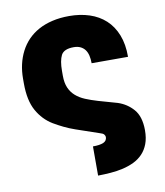

<svg xmlns="http://www.w3.org/2000/svg" viewBox="-84 -622 767 893"><g transform="rotate(-10 299.5 -176.0)"><path d="M70.3 -430.4Q84.9 -458.8 106.7 -481.4Q128.6 -503.9 157.5 -519.7Q186.4 -535.5 222.7 -544Q258.9 -552.6 302.6 -552.6Q354.4 -552.6 398.1 -538.4Q441.8 -524.1 473.4 -495.2Q505 -466.3 522.5 -422.1Q540.1 -377.8 539.8 -318.2H367.9Q367.9 -338.4 364 -354.8Q360.1 -371.1 351.6 -382.5Q343 -393.8 329.9 -400Q316.8 -406.2 298.3 -406.2Q252.5 -406.2 239 -380.7Q225.9 -354.8 225.9 -306.8V-284.1Q225.9 -250.4 236 -227.1Q246.1 -203.8 264.6 -187.7Q283 -171.5 308.9 -160.7Q334.9 -149.9 366.5 -140.6L456 -115.1Q498.9 -100.9 528.1 -67.5Q557.9 -33.4 558.2 31.2Q558.2 68.9 547.9 95.9Q537.6 122.9 519.5 141.7Q501.4 160.5 477.3 172.1Q453.1 183.6 425.1 190.2Q397 196.7 366.8 199Q336.6 201.3 306.8 201.7V63.9Q339.1 63.9 356.2 56.6Q373.2 49.4 373.6 31.2Q373.2 24.9 368.4 18.8Q363.6 12.8 348 8.5L240.1 -28.4Q212.4 -38 187.9 -49.9Q163.4 -61.8 140.6 -75.3Q95.5 -102.6 68.5 -150.9Q41.2 -199.6 41.2 -279.8V-302.6Q41.2 -373.6 70.3 -430.4Z"/></g></svg>

Font: Inter P Black
Style: Regular
Weight: 900
Designer: Rasmus Andersson
Foundry: rsms
Version: Version 3.018;git-588b23468